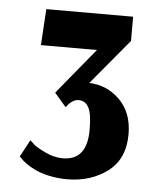

<svg xmlns="http://www.w3.org/2000/svg" viewBox="-44 -789 501 608"><g transform="rotate(5 206.5 -484.5)"><path d="M191 -219Q161 -219 134 -225Q107 -231 89.5 -239.5Q72 -248 59.5 -257Q47 -266 42 -272L36 -278L65 -332Q70 -327 79 -319Q88 -311 116 -297.5Q144 -284 172 -284Q249 -284 249 -381Q249 -431 238.5 -451.5Q228 -472 206 -472Q191 -472 176 -457L167 -446L130 -489L250 -635H72L79 -750H355V-673L235 -529Q292 -527 332.5 -486.5Q373 -446 373 -378Q373 -299 319.5 -259Q266 -219 191 -219Z"/></g></svg>

Font: Arsenal
Style: Bold
Weight: 700
Designer: Andrij Shevchenko
Foundry: Stairsfor
Version: Version 2.001;PS 002.001;hotconv 1.0.88;makeotf.lib2.5.64775